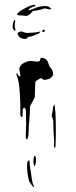

<svg xmlns="http://www.w3.org/2000/svg" viewBox="-20 -725 315 794"><path d="M93 -696Q106 -702 119 -705H121Q125 -705 127 -700Q112 -697 99 -687Q98 -686 98 -684.5Q98 -683 98 -682Q112 -686 119 -689Q140 -698 154 -699Q159 -700 167 -700Q176 -700 179 -698Q182 -697 186 -694Q190 -691 192 -689L188 -686Q168 -690 164 -690Q160 -690 159 -689Q153 -686 138.5 -683Q124 -680 117 -680Q112 -676 107 -670Q102 -664 97 -662Q94 -659 88 -659Q84 -659 80 -660Q76 -661 73 -661H67L55 -662Q53 -662 51.5 -664Q50 -666 52 -669Q59 -677 70 -683.5Q81 -690 93 -696ZM39 -600Q39 -598 41.5 -598Q44 -598 45 -600Q41 -608 41 -620Q41 -627 43 -637Q44 -640 42 -641.5Q40 -643 37 -639Q34 -634 32 -617Q32 -615 33 -609Q34 -603 39 -600ZM160 -592Q165 -595 167 -600Q167 -602 162 -602Q155 -602 155 -594Q155 -592 160 -592ZM53 -583Q55 -580 58.5 -574.5Q62 -569 65 -568Q77 -564 83 -564Q92 -564 97 -573Q104 -573 108 -574Q110 -575 117 -577Q124 -579 126 -581Q145 -586 147 -595Q128 -589 89 -589Q86 -590 80.5 -591Q75 -592 71 -595Q69 -595 63.5 -594Q58 -593 56 -591Q55 -591 54.5 -590Q54 -589 53 -588ZM50 -423Q53 -420 54.5 -416Q56 -412 59 -409Q68 -412 63 -417Q63 -424 60 -437V-439Q60 -449 71 -460Q82 -467 90.5 -470Q99 -473 109 -473Q114 -473 126 -471L134 -470Q140 -470 144 -473Q146 -476 146.5 -479.5Q147 -483 148 -485Q150 -486 153 -486Q156 -486 162 -484Q170 -481 176 -473Q179 -468 181 -460.5Q183 -453 185 -450Q187 -446 195 -438Q200 -423 200 -420Q200 -409 183 -398Q179 -398 174.5 -396.5Q170 -395 164 -395Q156 -395 152 -402Q148 -402 138.5 -396.5Q129 -391 126 -387L124 -326Q123 -318 114 -304Q105 -288 104 -283L103 -253Q101 -231 101 -222Q99 -212 99 -193L98 -173Q98 -167 96 -157L91 -147Q86 -153 86.5 -162Q87 -171 87 -173V-183Q88 -194 88 -214L87 -270Q86 -274 83.5 -277Q81 -280 80 -281Q75 -276 74 -272L73 -241Q64 -241 64 -252V-297L62 -339Q59 -392 48 -417Q48 -419 50 -423ZM201 -197 202 -170Q204 -150 204 -141L203 -124Q203 -113 209 -114Q211 -144 211 -179Q211 -270 205 -294Q204 -292 201.5 -287.5Q199 -283 199 -276Q199 -271 196.5 -260Q194 -249 194 -243Q200 -235 200.5 -218.5Q201 -202 201 -197ZM127 -79Q129 -71 129 -65Q129 -56 127 -47.5Q125 -39 123 -37Q118 -46 118 -59Q118 -69 121 -79Q124 -80 127 -79ZM102 -62Q102 -48 106 -22Q108 -13 110 5Q111 13 112.5 19.5Q114 26 115 32Q116 35 118.5 40.5Q121 46 121 49Q117 49 110 38.5Q103 28 100 24Q91 -13 92 -47Q92 -55 95.5 -58.5Q99 -62 102 -62Z"/></svg>

Font: BM Euljiro oraeorae
Style: Regular
Weight: 400
Designer: Bongjin Kim; Bomjun Kim; Myungsoo Han; Hyesun Chae; Mikyoung Jeong; Wujin Sim; Minjae Kang; Suwha Jang;
Foundry: Sandoll Inc.
Version: Version 1.000;hotconv 1.0.109;makeexe 2.5.65596